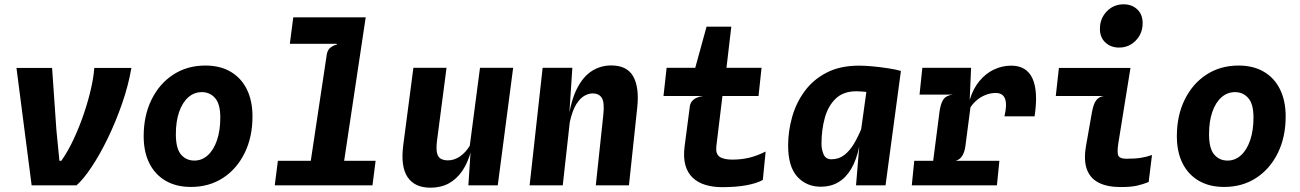

<svg xmlns="http://www.w3.org/2000/svg" viewBox="-20 -861 6040 892"><path d="M127 0 56.5 -545.5H222L242 -257.5L256 -114H265Q297.5 -160.5 324.2 -218.8Q351 -277 371.2 -337.5Q391.5 -398 403.5 -452.2Q415.5 -506.5 418 -545.5H590.5Q576.5 -464 547 -379.2Q517.5 -294.5 480.5 -218.2Q443.5 -142 405.2 -84.8Q367 -27.5 335.5 0Z M867 7.5Q799 7.5 749.8 -21Q700.5 -49.5 674 -102.2Q647.5 -155 647.5 -228Q647.5 -324 684 -398.2Q720.5 -472.5 785.2 -514.5Q850 -556.5 934 -556.5Q1003 -556.5 1052 -527.5Q1101 -498.5 1127 -445.5Q1153 -392.5 1153 -320Q1153 -224 1116.5 -150Q1080 -76 1015.8 -34.2Q951.5 7.5 867 7.5ZM883 -115Q918.5 -115 945.8 -140Q973 -165 988.2 -210Q1003.5 -255 1003.5 -315Q1003.5 -378 979.2 -405.5Q955 -433 918 -433Q882 -433 854.8 -409Q827.5 -385 812.2 -341Q797 -297 797 -237.5Q797 -171 821 -143Q845 -115 883 -115Z M1409 -15 1498 -607Q1501.5 -630.5 1516.8 -641Q1532 -651.5 1546 -654L1510.5 -706.5L1520.5 -780.5H1679L1564 -15ZM1256.5 0 1271 -114H1725L1710.5 0ZM1326.5 -657.5 1342.5 -780.5H1679L1628 -657.5Z M1980 11Q1906.5 11 1873.5 -38.2Q1840.5 -87.5 1853.5 -187L1900.5 -546H2054.5L2010.5 -209Q2005.5 -169.5 2010.5 -149.5Q2015.5 -129.5 2029 -122.8Q2042.5 -116 2061 -116Q2090.5 -116 2117 -134.2Q2143.5 -152.5 2162.5 -184L2210 -546H2364L2292.5 0H2156L2169.5 -206V-164.5Q2155 -107.5 2128.5 -68.2Q2102 -29 2065 -9Q2028 11 1980 11Z M2440.5 0 2501 -546H2639L2621 -271L2619.5 -302.5Q2632.5 -395.5 2661.5 -451.2Q2690.5 -507 2731 -532Q2771.5 -557 2819 -557Q2893.5 -557 2922 -505.8Q2950.5 -454.5 2940.5 -361.5L2902 0H2748L2783 -328.5Q2789 -385 2776 -406Q2763 -427 2732.5 -427Q2716 -427 2696 -416.5Q2676 -406 2657.5 -377Q2639 -348 2627 -293L2594.5 0Z M3334.5 8.5Q3292.5 8.5 3257.5 -2Q3222.5 -12.5 3198.5 -35Q3174.5 -57.5 3164.2 -93.5Q3154 -129.5 3160.5 -180.5L3185 -368Q3187 -380.5 3194.5 -390.2Q3202 -400 3215 -406.2Q3228 -412.5 3246.5 -415L3206.5 -524L3208.5 -540.5L3262.5 -737H3377.5L3350 -503L3340.5 -449.5L3308 -181.5Q3304 -146.5 3322.8 -133Q3341.5 -119.5 3382.5 -119.5Q3424 -119.5 3460.5 -128.2Q3497 -137 3537 -157L3524 -25Q3495 -9 3447 -0.2Q3399 8.5 3334.5 8.5ZM3062.5 -415 3077 -546H3518L3504 -415Z M3957 0 3975 -218 4008.5 -459.5V-503.5L4165.5 -531.5L4094 0ZM3794 6.5Q3726.5 6.5 3684 -40.2Q3641.5 -87 3641.5 -185Q3641.5 -251.5 3660 -317.2Q3678.5 -383 3718 -437Q3757.5 -491 3820.2 -523.5Q3883 -556 3971 -556Q3996.5 -556 4032.8 -552.8Q4069 -549.5 4105 -544Q4141 -538.5 4165.5 -531.5L4117 -421.5Q4087.5 -425 4062.2 -428Q4037 -431 4016.8 -433Q3996.5 -435 3981.8 -436Q3967 -437 3958.5 -437Q3898.5 -437 3863 -403.2Q3827.5 -369.5 3812 -313.8Q3796.5 -258 3796.5 -192Q3796.5 -167 3806.2 -144Q3816 -121 3842.5 -121Q3877 -121 3902.5 -140.8Q3928 -160.5 3947.5 -193.5Q3967 -226.5 3983 -266L3997.5 -229.5L3972 -180.5Q3959 -117.5 3934.2 -76Q3909.5 -34.5 3874.2 -14Q3839 6.5 3794 6.5Z M4216 0 4227.5 -114H4623L4611.5 0ZM4252 -421.5 4265 -546H4491.5L4451 -421.5ZM4302 -10 4344.5 -339.5Q4349.5 -378.5 4362.2 -398Q4375 -417.5 4406.5 -421.5L4356.5 -454L4366.5 -525L4491.5 -546L4485 -396.5Q4500.5 -448.5 4529.8 -484Q4559 -519.5 4597.5 -537.8Q4636 -556 4678 -556Q4749.5 -556 4776.8 -496.2Q4804 -436.5 4786.5 -320.5H4646.5Q4659.5 -375.5 4649.2 -402.2Q4639 -429 4606.5 -429Q4582 -429 4559.5 -420.2Q4537 -411.5 4518.8 -396.2Q4500.5 -381 4488.5 -362L4465.5 -185.5Q4462 -155.5 4450.5 -137.2Q4439 -119 4420 -114L4455 -87L4445 -10Z M5179 -640Q5141 -640 5115.5 -663.5Q5090 -687 5090 -727Q5090 -775 5121.8 -808Q5153.5 -841 5200 -841Q5238 -841 5263.2 -817.8Q5288.5 -794.5 5288.5 -753.5Q5288.5 -705.5 5256.8 -672.8Q5225 -640 5179 -640ZM5186 8Q5124.5 8 5084.5 -12.2Q5044.5 -32.5 5029.2 -75Q5014 -117.5 5025.5 -183.5L5053 -339.5Q5060 -378 5072.5 -394.8Q5085 -411.5 5108 -415H4885L4899.5 -545.5H5232L5176 -198Q5168.5 -151 5176 -137.2Q5183.5 -123.5 5213 -123.5Q5253 -123.5 5280.2 -127.8Q5307.5 -132 5332 -141L5316.5 -15.5Q5289.5 -4.5 5261.5 1.8Q5233.5 8 5186 8Z M5667 7.5Q5599 7.5 5549.8 -21Q5500.5 -49.5 5474 -102.2Q5447.5 -155 5447.5 -228Q5447.5 -324 5484 -398.2Q5520.5 -472.5 5585.2 -514.5Q5650 -556.5 5734 -556.5Q5803 -556.5 5852 -527.5Q5901 -498.5 5927 -445.5Q5953 -392.5 5953 -320Q5953 -224 5916.5 -150Q5880 -76 5815.8 -34.2Q5751.5 7.5 5667 7.5ZM5683 -115Q5718.5 -115 5745.8 -140Q5773 -165 5788.2 -210Q5803.5 -255 5803.5 -315Q5803.5 -378 5779.2 -405.5Q5755 -433 5718 -433Q5682 -433 5654.8 -409Q5627.5 -385 5612.2 -341Q5597 -297 5597 -237.5Q5597 -171 5621 -143Q5645 -115 5683 -115Z"/></svg>

Font: Spline Sans Mono
Style: Italic
Weight: 400
Italic angle: -4°
Monospace: yes
Designer: Eben Sorkin, Mirko Velimirovic
Foundry: Sorkin Type
Version: Version 1.004